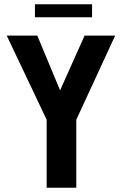

<svg xmlns="http://www.w3.org/2000/svg" viewBox="-20 -881 572 901"><path d="M199 0V-319L12 -713V-714H155L262 -457L377 -714H520V-713L338 -319V0ZM144 -800V-861H412V-800Z"/></svg>

Font: Foldit Thin SemiBold
Style: Regular
Weight: 600
Version: Version 1.003